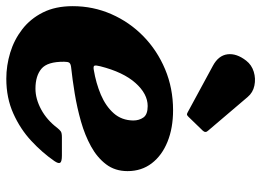

<svg xmlns="http://www.w3.org/2000/svg" viewBox="-146 -716 868 639"><g transform="rotate(90 288.5 -396.0)"><path d="M-11 -203.5Q-11 -271.5 15.5 -332Q42 -392.5 89 -438.5Q136 -484.5 199 -511Q262 -537.5 335.5 -537.5Q394.5 -537.5 440.2 -519Q486 -500.5 512 -466.5Q538 -432.5 538 -386Q538 -344.5 515.5 -314.8Q493 -285 455.8 -264.5Q418.5 -244 372.8 -231Q327 -218 279.8 -210.2Q232.5 -202.5 191 -198Q180.5 -196.5 177.2 -192Q174 -187.5 174 -175Q173.5 -119.5 197.2 -99.5Q221 -79.5 263.5 -79.5Q297.5 -79.5 332.8 -98.5Q368 -117.5 394.5 -152.5Q400.5 -160 405.8 -163.8Q411 -167.5 425.5 -167.5H486Q506 -167.5 510 -162Q514 -156.5 504.5 -142.5Q476.5 -102 437.2 -65.5Q398 -29 346.2 -5.8Q294.5 17.5 230.5 17.5Q186.5 17.5 143.8 4.5Q101 -8.5 66 -35.5Q31 -62.5 10 -104.2Q-11 -146 -11 -203.5ZM200.5 -273.5Q245.5 -281 283.8 -297.2Q322 -313.5 345.5 -340Q369 -366.5 369.5 -405Q369.5 -424.5 359.5 -438.8Q349.5 -453 321.5 -453Q281 -453 244.8 -412.5Q208.5 -372 189 -295Q185.5 -281 187 -276.2Q188.5 -271.5 200.5 -273.5ZM170.5 -781Q184.5 -799 207.2 -806Q230 -813 253.2 -808.2Q276.5 -803.5 291.5 -785.5L403 -654.5Q412 -645.5 403.5 -636.5L357.5 -589Q353 -584.5 350.5 -583.8Q348 -583 342.5 -586L187.5 -670Q153 -688.5 149.2 -718.8Q145.5 -749 170.5 -781Z"/></g></svg>

Font: Besley* Heavy
Style: Italic
Weight: 800
Italic angle: -13°
Designer: Owen Earl
Foundry: indestructible type*
Version: Version 3.000; ttfautohint (v1.8.3)